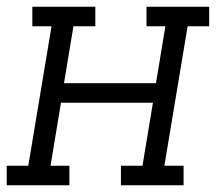

<svg xmlns="http://www.w3.org/2000/svg" viewBox="-33 -550 653 570"><path d="M-13 0V-58H51L120 -472H63V-530H250V-472H185L157 -303H430L458 -472H402V-530H588V-472H524L455 -58H512V0H326V-58H390L421 -245H148L117 -58H173V0Z"/></svg>

Font: Iosevka Slab LtExObl
Style: Regular
Weight: 300
Width: 7
Italic angle: -9°
Monospace: yes
Designer: Belleve Invis
Foundry: Belleve Invis
Version: Version 11.1.0; ttfautohint (v1.8.3)